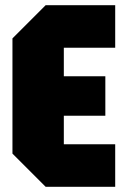

<svg xmlns="http://www.w3.org/2000/svg" viewBox="-20 -720 484 740"><path d="M28 -128V-572L156 -700H424V-536H226V-164H424V0H156ZM68 -274V-426H386V-274Z"/></svg>

Font: Tektur Condensed ExtraBold
Style: Regular
Weight: 800
Width: 3
Designer: Adam Jagosz
Foundry: Adam Jagosz
Version: Version 1.005;gftools[0.9.30]